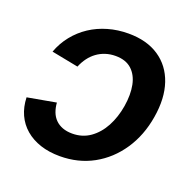

<svg xmlns="http://www.w3.org/2000/svg" viewBox="-104 -657 785 776"><g transform="rotate(20 288.5 -269.5)"><path d="M229.5 11.2Q183.1 11.2 145.5 -1.2Q107.9 -13.7 80.8 -36.9Q53.7 -60.1 38.8 -92.8Q23.9 -125.5 22.5 -166.5L145 -188.5Q146.5 -167 153.3 -148.9Q160.2 -130.9 172.9 -118.2Q185.5 -105.5 203.9 -98.6Q222.2 -91.8 245.6 -91.8Q289.1 -91.8 322.3 -115.2Q355.5 -138.7 377 -178.7Q398.4 -218.8 406.7 -269Q415 -320.3 407 -360.4Q398.9 -400.4 373.5 -423.6Q348.1 -446.8 304.2 -446.8Q281.2 -446.8 261 -440.2Q240.7 -433.6 224.1 -421.4Q207.5 -409.2 194.8 -392.1Q182.1 -375 173.3 -353.5L58.1 -376Q72.8 -416 98.6 -448.2Q124.5 -480.5 158.9 -503.2Q193.4 -525.9 234.9 -537.8Q276.4 -549.8 322.3 -549.8Q401.4 -549.8 453.9 -514.6Q506.3 -479.5 527.8 -416.3Q549.3 -353 535.2 -268.6Q521.5 -185.5 479 -122.3Q436.5 -59.1 372.6 -23.9Q308.6 11.2 229.5 11.2Z"/></g></svg>

Font: Inter 16pt SemiBold
Style: Italic
Weight: 600
Italic angle: -9.3988°
Version: Version 4.001;git-66647c0bb